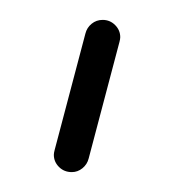

<svg xmlns="http://www.w3.org/2000/svg" viewBox="-20 -612 177 194"><path d="M101.5 -574.4Q101.5 -572.6 100.7 -569.6L69.6 -451.9Q68.1 -445.9 63.3 -442Q58.5 -438.1 52.6 -438.1Q44.8 -438.1 39.6 -443.3Q34.4 -448.5 34.4 -455.6Q34.4 -457.4 35.2 -460.4L66.3 -578.1Q67.8 -584.1 72.6 -588Q77.4 -591.9 83.7 -591.9Q91.1 -591.9 96.3 -586.7Q101.5 -581.5 101.5 -574.4Z"/></svg>

Font: 26F Galaxy Hebrew Light
Style: Regular
Weight: 300
Designer: C₂₉H₂₅N₃O₅
Version: Version 1.000